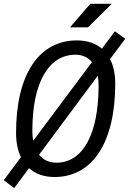

<svg xmlns="http://www.w3.org/2000/svg" viewBox="-34 -914 674 1002"><path d="M40 67.9 117.7 -36.6C150.9 -6.3 195.8 9.8 250.5 9.8C449.7 9.8 567.4 -171.4 567.4 -477.5C567.4 -527.8 558.1 -570.8 540.5 -605.5L619.6 -711.9L565.4 -750.5L498 -660.2C464.8 -688 420.4 -703.1 367.2 -703.1C168 -703.1 49.8 -523.9 49.8 -221.2C49.8 -171.4 58.6 -128.4 75.2 -93.8L-14.2 26.4ZM260.3 -64.9C222.2 -64.9 191.4 -79.6 169.9 -106.4L476.1 -518.6C479 -502.9 480.5 -485.8 480.5 -467.3C480.5 -214.4 398.9 -64.9 260.3 -64.9ZM139.2 -179.2C136.2 -195.3 134.8 -212.4 134.8 -231.4C134.8 -481 218.3 -628.4 359.9 -628.4C396 -628.4 425.3 -614.7 445.8 -589.8ZM331.5 -771.5H425.3L549.3 -894H437Z"/></svg>

Font: Cascadia Code PL SemiLight
Style: Italic
Weight: 350
Italic angle: -10°
Monospace: yes
Designer: Aaron Bell
Foundry: Saja Typeworks
Version: Version 2404.023